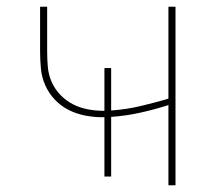

<svg xmlns="http://www.w3.org/2000/svg" viewBox="-20 -550 640 570"><path d="M480 0V-238Q439 -225 396.5 -215.5Q354 -206 310 -203V-26H290V-202Q288 -202 287 -202Q286 -202 284 -202Q258 -202 232.5 -207Q207 -212 184 -223.5Q161 -235 143 -254Q125 -273 114.5 -296.5Q104 -320 101.5 -346Q99 -372 99 -398V-530H120V-398Q120 -374 122 -351Q124 -328 133.5 -306.5Q143 -285 159.5 -268Q176 -251 196.5 -240.5Q217 -230 240.5 -225.5Q264 -221 287 -221Q288 -221 288.5 -221Q289 -221 290 -221V-348H310V-222Q354 -225 396.5 -235Q439 -245 480 -257V-530H501V0Z"/></svg>

Font: Iosevka Curly Thin Extended
Style: Regular
Weight: 100
Width: 7
Monospace: yes
Designer: Belleve Invis
Foundry: Belleve Invis
Version: Version 11.1.0; ttfautohint (v1.8.3)